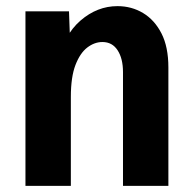

<svg xmlns="http://www.w3.org/2000/svg" viewBox="-20 -606 633 626"><path d="M381 0V-371Q381 -415 363.5 -442Q346 -469 314 -469Q288 -469 264.5 -451Q241 -433 226 -394Q211 -355 211 -290V0H63V-569H205L211 -398H165Q188 -492 242.5 -539Q297 -586 363 -586Q409 -586 446.5 -563.5Q484 -541 506.5 -497Q529 -453 529 -386V0Z"/></svg>

Font: Yaldevi ExtraLight
Style: Bold
Weight: 700
Version: Version 1.100